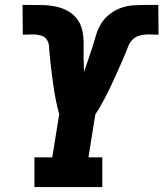

<svg xmlns="http://www.w3.org/2000/svg" viewBox="-20 -755 660 775"><path d="M119 0V-120H191L219 -294Q215 -308 211.5 -323Q208 -338 205 -353Q202 -368 199.5 -383Q197 -398 195 -413Q193 -428 191 -443.5Q189 -459 187 -474.5Q185 -490 183.5 -505Q182 -520 180.5 -535.5Q179 -551 178 -567Q177 -583 169 -595Q161 -607 146 -611.5Q131 -616 115 -616Q104 -616 93.5 -615.5Q83 -615 72 -615L71 -735H95Q123 -735 151 -734.5Q179 -734 205.5 -728.5Q232 -723 255 -710Q278 -697 293 -676Q308 -655 313 -628.5Q318 -602 317.5 -574.5Q317 -547 317.5 -519.5Q318 -492 319 -464Q327 -488 335.5 -512.5Q344 -537 352 -561.5Q360 -586 367 -611Q374 -636 387.5 -658.5Q401 -681 423 -698Q445 -715 469.5 -723.5Q494 -732 519 -733.5Q544 -735 569 -735H619L620 -615Q609 -615 598.5 -615.5Q588 -616 577 -616Q561 -616 544 -611.5Q527 -607 515 -595Q503 -583 497 -567Q491 -551 484.5 -535.5Q478 -520 471.5 -505Q465 -490 458 -474.5Q451 -459 444 -443.5Q437 -428 430 -413Q423 -398 415.5 -383Q408 -368 400 -353Q392 -338 383.5 -323Q375 -308 365 -294L337 -120H393V0Z"/></svg>

Font: Iosevka Etoile Heavy
Style: Italic
Weight: 900
Italic angle: -9°
Designer: Belleve Invis
Foundry: Belleve Invis
Version: Version 22.1.2; ttfautohint (v1.8.4)